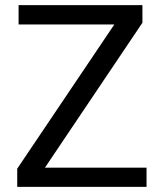

<svg xmlns="http://www.w3.org/2000/svg" viewBox="-20 -731 638 751"><path d="M155.8 -75.2H553.2V0H47.4V-71.3L427.2 -635.3H52.7V-710.9H537.1V-642.1Z"/></svg>

Font: GeogebraSans
Style: Regular
Weight: 400
Designer: Google
Version: Version 1.100140; 2013